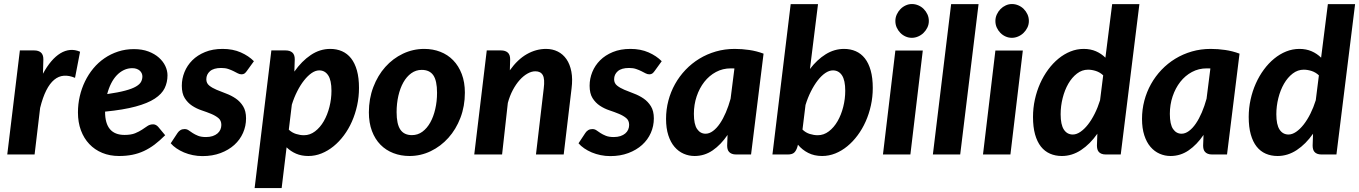

<svg xmlns="http://www.w3.org/2000/svg" viewBox="-20 -766 6739 952"><path d="M16 0 78.5 -516H149.5Q171 -516 183 -505.5Q195 -495 195 -472L193 -400.5Q212.5 -436.5 234.2 -462Q256 -487.5 279.5 -501.8Q303 -516 327.5 -518.2Q352 -520.5 377 -509.5L352 -380Q322.5 -392.5 296.5 -390.5Q270.5 -388.5 248.8 -370.5Q227 -352.5 209.5 -318Q192 -283.5 179 -231L151.5 0Z M810.5 -392.5Q810.5 -358 796.5 -329Q782.5 -300 747.5 -277Q712.5 -254 652.5 -237.8Q592.5 -221.5 501 -212.5V-211.5Q501 -97 597.5 -97Q629.5 -97 649.8 -105.2Q670 -113.5 684.5 -123.2Q699 -133 711.2 -141.2Q723.5 -149.5 739.5 -149.5Q746.5 -149.5 752.8 -146.2Q759 -143 764 -137.5L799 -95.5Q772 -68.5 746.5 -49.2Q721 -30 693.5 -17.2Q666 -4.5 636 1.5Q606 7.5 570 7.5Q524.5 7.5 487 -8Q449.5 -23.5 422.8 -51.8Q396 -80 381.2 -119.8Q366.5 -159.5 366.5 -208.5Q366.5 -249.5 375.5 -288.5Q384.5 -327.5 401.5 -362.5Q418.5 -397.5 442.8 -426.8Q467 -456 498 -477.2Q529 -498.5 565.8 -510.5Q602.5 -522.5 644 -522.5Q684.5 -522.5 715.8 -510.8Q747 -499 768 -480.2Q789 -461.5 799.8 -438.5Q810.5 -415.5 810.5 -392.5ZM636 -428Q614 -428 594.5 -418.8Q575 -409.5 559 -392.8Q543 -376 531 -352.2Q519 -328.5 511.5 -299.5Q567 -307.5 601.2 -316.8Q635.5 -326 654.2 -337Q673 -348 679.5 -360.5Q686 -373 686 -387.5Q686 -394.5 683 -401.8Q680 -409 674 -414.8Q668 -420.5 658.5 -424.2Q649 -428 636 -428Z M1203.5 -413.5Q1197.5 -405 1191.8 -401.2Q1186 -397.5 1177.5 -397.5Q1168 -397.5 1158.8 -402.5Q1149.5 -407.5 1138 -413.2Q1126.5 -419 1111.8 -424Q1097 -429 1077 -429Q1039.5 -429 1021.2 -413Q1003 -397 1003 -373Q1003 -353.5 1017.5 -341.8Q1032 -330 1054 -320.8Q1076 -311.5 1101.5 -302Q1127 -292.5 1149 -277.5Q1171 -262.5 1185.5 -239Q1200 -215.5 1200 -179Q1200 -141 1185 -107Q1170 -73 1141.8 -47.5Q1113.5 -22 1073.5 -7Q1033.5 8 984 8Q959.5 8 936.2 3.2Q913 -1.5 892.2 -10.2Q871.5 -19 854.8 -30.5Q838 -42 826.5 -55.5L860.5 -107Q866.5 -116 875 -121Q883.5 -126 895.5 -126Q906.5 -126 915.5 -119.8Q924.5 -113.5 935.5 -106.2Q946.5 -99 961.8 -92.8Q977 -86.5 1001.5 -86.5Q1020 -86.5 1034.2 -91.2Q1048.5 -96 1058.2 -104.2Q1068 -112.5 1072.8 -123.5Q1077.5 -134.5 1077.5 -146.5Q1077.5 -168.5 1063 -180.5Q1048.5 -192.5 1026.8 -201.5Q1005 -210.5 979.5 -219Q954 -227.5 932.2 -242Q910.5 -256.5 896 -279.5Q881.5 -302.5 881.5 -341Q881.5 -376 894.8 -408.8Q908 -441.5 933.5 -467Q959 -492.5 996.8 -508Q1034.5 -523.5 1084 -523.5Q1134.5 -523.5 1173.8 -506.2Q1213 -489 1239 -462.5Z M1242.5 166.5 1325.5 -516H1396Q1417.5 -516 1429.5 -505.5Q1441.5 -495 1441.5 -472L1439.5 -411Q1476 -463 1521 -493.2Q1566 -523.5 1617.5 -523.5Q1649.5 -523.5 1675.8 -512Q1702 -500.5 1720.8 -476.8Q1739.5 -453 1749.8 -416.5Q1760 -380 1760 -330Q1760 -285.5 1750.8 -243.2Q1741.5 -201 1725 -163.5Q1708.5 -126 1685.2 -94.8Q1662 -63.5 1634 -40.8Q1606 -18 1574.2 -5.2Q1542.5 7.5 1509 7.5Q1475 7.5 1448.2 -4Q1421.5 -15.5 1401 -35.5L1376.5 166.5ZM1563 -417Q1544.5 -417 1525.2 -403.8Q1506 -390.5 1487.8 -367.5Q1469.5 -344.5 1453.8 -313.5Q1438 -282.5 1427 -247L1412 -123Q1428 -108 1448 -101.8Q1468 -95.5 1487 -95.5Q1517 -95.5 1542.2 -114.8Q1567.5 -134 1585.5 -165.2Q1603.5 -196.5 1613.5 -236Q1623.5 -275.5 1623.5 -316Q1623.5 -368 1607.2 -392.5Q1591 -417 1563 -417Z M2022.5 -96Q2051.5 -96 2074.5 -113Q2097.5 -130 2113.5 -158.8Q2129.5 -187.5 2138.2 -225.5Q2147 -263.5 2147 -306Q2147 -366 2128.5 -392.8Q2110 -419.5 2071 -419.5Q2042.5 -419.5 2019.2 -402.8Q1996 -386 1980 -357.5Q1964 -329 1955.2 -290.8Q1946.5 -252.5 1946.5 -210Q1946.5 -151 1965 -123.5Q1983.5 -96 2022.5 -96ZM2010.5 7.5Q1967.5 7.5 1930.5 -6.8Q1893.5 -21 1866.5 -48.5Q1839.5 -76 1824.2 -116.5Q1809 -157 1809 -209Q1809 -276.5 1831 -334.2Q1853 -392 1890.5 -434Q1928 -476 1978 -499.8Q2028 -523.5 2083.5 -523.5Q2126.5 -523.5 2163.2 -509.2Q2200 -495 2227 -467.2Q2254 -439.5 2269.5 -399Q2285 -358.5 2285 -306.5Q2285 -239.5 2263 -182Q2241 -124.5 2203.2 -82.5Q2165.5 -40.5 2115.8 -16.5Q2066 7.5 2010.5 7.5Z M2331.5 0 2393.5 -516H2464Q2485.5 -516 2497.5 -505.5Q2509.5 -495 2509.5 -472L2508 -417.5Q2546.5 -471.5 2592.2 -497.5Q2638 -523.5 2687.5 -523.5Q2719.5 -523.5 2745.5 -510.5Q2771.5 -497.5 2788.8 -472.5Q2806 -447.5 2813 -411Q2820 -374.5 2814 -327.5L2775 0H2637.5L2676 -327.5Q2682 -374 2671.5 -393.2Q2661 -412.5 2634.5 -412.5Q2615.5 -412.5 2595.5 -401.2Q2575.5 -390 2557 -369.5Q2538.5 -349 2523 -320Q2507.5 -291 2498 -255.5L2469.5 0Z M3225.5 -413.5Q3219.5 -405 3213.8 -401.2Q3208 -397.5 3199.5 -397.5Q3190 -397.5 3180.8 -402.5Q3171.5 -407.5 3160 -413.2Q3148.5 -419 3133.8 -424Q3119 -429 3099 -429Q3061.5 -429 3043.2 -413Q3025 -397 3025 -373Q3025 -353.5 3039.5 -341.8Q3054 -330 3076 -320.8Q3098 -311.5 3123.5 -302Q3149 -292.5 3171 -277.5Q3193 -262.5 3207.5 -239Q3222 -215.5 3222 -179Q3222 -141 3207 -107Q3192 -73 3163.8 -47.5Q3135.5 -22 3095.5 -7Q3055.5 8 3006 8Q2981.5 8 2958.2 3.2Q2935 -1.5 2914.2 -10.2Q2893.5 -19 2876.8 -30.5Q2860 -42 2848.5 -55.5L2882.5 -107Q2888.5 -116 2897 -121Q2905.5 -126 2917.5 -126Q2928.5 -126 2937.5 -119.8Q2946.5 -113.5 2957.5 -106.2Q2968.5 -99 2983.8 -92.8Q2999 -86.5 3023.5 -86.5Q3042 -86.5 3056.2 -91.2Q3070.5 -96 3080.2 -104.2Q3090 -112.5 3094.8 -123.5Q3099.5 -134.5 3099.5 -146.5Q3099.5 -168.5 3085 -180.5Q3070.5 -192.5 3048.8 -201.5Q3027 -210.5 3001.5 -219Q2976 -227.5 2954.2 -242Q2932.5 -256.5 2918 -279.5Q2903.5 -302.5 2903.5 -341Q2903.5 -376 2916.8 -408.8Q2930 -441.5 2955.5 -467Q2981 -492.5 3018.8 -508Q3056.5 -523.5 3106 -523.5Q3156.5 -523.5 3195.8 -506.2Q3235 -489 3261 -462.5Z M3704 0H3630.5Q3617.5 0 3608.8 -3.5Q3600 -7 3594.8 -13Q3589.5 -19 3587.5 -27Q3585.5 -35 3585.5 -44.5L3587.5 -97Q3554.5 -48.5 3513.8 -20.5Q3473 7.5 3424 7.5Q3395.5 7.5 3369.8 -3.8Q3344 -15 3324.5 -37.8Q3305 -60.5 3293.8 -95.2Q3282.5 -130 3282.5 -176.5Q3282.5 -223 3294 -266.8Q3305.5 -310.5 3327 -349Q3348.5 -387.5 3379.2 -419.8Q3410 -452 3447.8 -475Q3485.5 -498 3529.8 -510.8Q3574 -523.5 3623 -523.5Q3659 -523.5 3695 -518.2Q3731 -513 3766 -500ZM3478.5 -103Q3497 -103 3515.2 -116.5Q3533.5 -130 3549.5 -153.5Q3565.5 -177 3579 -208.5Q3592.5 -240 3602.5 -276.5L3621.5 -426.5Q3616.5 -427 3612 -427Q3607.5 -427 3603.5 -427Q3563.5 -427 3530 -409Q3496.5 -391 3472.2 -360Q3448 -329 3434.2 -288Q3420.5 -247 3420.5 -201.5Q3420.5 -149.5 3436.5 -126.2Q3452.5 -103 3478.5 -103Z M3810 0 3900.5 -745.5H4036L3996 -424Q4031.5 -470.5 4074.2 -497Q4117 -523.5 4165 -523.5Q4197 -523.5 4223.2 -512Q4249.5 -500.5 4268.2 -476.8Q4287 -453 4297.2 -416.5Q4307.5 -380 4307.5 -330Q4307.5 -285.5 4298.2 -243.2Q4289 -201 4272.2 -163.5Q4255.5 -126 4232.2 -94.8Q4209 -63.5 4181.2 -40.8Q4153.5 -18 4121.8 -5.2Q4090 7.5 4056.5 7.5Q4017.5 7.5 3987.5 -7.8Q3957.5 -23 3936.5 -48.5L3933.5 -37Q3927.5 -18 3917.5 -9Q3907.5 0 3885.5 0ZM4110 -417Q4091.5 -417 4072 -403.8Q4052.5 -390.5 4034.5 -367.2Q4016.5 -344 4000.8 -312.8Q3985 -281.5 3974 -245.5L3959 -123.5Q3975 -108 3995.2 -101.8Q4015.5 -95.5 4034.5 -95.5Q4064.5 -95.5 4089.8 -114.8Q4115 -134 4133 -165.2Q4151 -196.5 4161 -236Q4171 -275.5 4171 -316Q4171 -368 4154.8 -392.5Q4138.5 -417 4110 -417Z M4555.5 -515.5 4494 0H4358L4419.5 -515.5ZM4585.5 -662Q4585.5 -644.5 4578.2 -629.5Q4571 -614.5 4559.2 -603Q4547.5 -591.5 4532.2 -585Q4517 -578.5 4501 -578.5Q4485 -578.5 4470.2 -585Q4455.5 -591.5 4444.2 -603Q4433 -614.5 4426.2 -629.5Q4419.5 -644.5 4419.5 -662Q4419.5 -679 4426.5 -694.2Q4433.5 -709.5 4444.8 -721Q4456 -732.5 4470.8 -739.2Q4485.5 -746 4501.5 -746Q4518 -746 4533.2 -739.5Q4548.5 -733 4560 -721.5Q4571.5 -710 4578.5 -694.8Q4585.5 -679.5 4585.5 -662Z M4605.5 0 4696 -745.5H4832L4741 0Z M5051.5 -515.5 4990 0H4854L4915.5 -515.5ZM5081.5 -662Q5081.5 -644.5 5074.2 -629.5Q5067 -614.5 5055.2 -603Q5043.5 -591.5 5028.2 -585Q5013 -578.5 4997 -578.5Q4981 -578.5 4966.2 -585Q4951.5 -591.5 4940.2 -603Q4929 -614.5 4922.2 -629.5Q4915.5 -644.5 4915.5 -662Q4915.5 -679 4922.5 -694.2Q4929.5 -709.5 4940.8 -721Q4952 -732.5 4966.8 -739.2Q4981.5 -746 4997.5 -746Q5014 -746 5029.2 -739.5Q5044.5 -733 5056 -721.5Q5067.5 -710 5074.5 -694.8Q5081.5 -679.5 5081.5 -662Z M5463.5 0Q5450.5 0 5441.8 -3.5Q5433 -7 5428 -13Q5423 -19 5421 -27Q5419 -35 5419 -44.5L5421 -103Q5385 -51.5 5340.2 -22Q5295.5 7.5 5245 7.5Q5213 7.5 5186.5 -4Q5160 -15.5 5141.2 -39.2Q5122.5 -63 5112.2 -99.5Q5102 -136 5102 -186Q5102 -230 5111.2 -272.2Q5120.5 -314.5 5137.2 -352Q5154 -389.5 5177.2 -421Q5200.5 -452.5 5228.2 -475.2Q5256 -498 5287.8 -510.8Q5319.5 -523.5 5353.5 -523.5Q5387 -523.5 5414 -511.8Q5441 -500 5461 -480L5494.5 -745.5H5629.5L5537 0ZM5299.5 -99Q5317.5 -99 5337 -112.2Q5356.5 -125.5 5374.5 -148.5Q5392.5 -171.5 5408 -202.5Q5423.5 -233.5 5434.5 -269L5450 -392.5Q5434 -407.5 5414 -414Q5394 -420.5 5375 -420.5Q5345 -420.5 5320 -401.2Q5295 -382 5277 -350.8Q5259 -319.5 5249 -279.8Q5239 -240 5239 -199.5Q5239 -148 5255 -123.5Q5271 -99 5299.5 -99Z M6064 0H5990.5Q5977.5 0 5968.8 -3.5Q5960 -7 5954.8 -13Q5949.5 -19 5947.5 -27Q5945.5 -35 5945.5 -44.5L5947.5 -97Q5914.5 -48.5 5873.8 -20.5Q5833 7.5 5784 7.5Q5755.5 7.5 5729.8 -3.8Q5704 -15 5684.5 -37.8Q5665 -60.5 5653.8 -95.2Q5642.5 -130 5642.5 -176.5Q5642.5 -223 5654 -266.8Q5665.5 -310.5 5687 -349Q5708.5 -387.5 5739.2 -419.8Q5770 -452 5807.8 -475Q5845.5 -498 5889.8 -510.8Q5934 -523.5 5983 -523.5Q6019 -523.5 6055 -518.2Q6091 -513 6126 -500ZM5838.5 -103Q5857 -103 5875.2 -116.5Q5893.5 -130 5909.5 -153.5Q5925.5 -177 5939 -208.5Q5952.5 -240 5962.5 -276.5L5981.5 -426.5Q5976.5 -427 5972 -427Q5967.5 -427 5963.5 -427Q5923.5 -427 5890 -409Q5856.5 -391 5832.2 -360Q5808 -329 5794.2 -288Q5780.5 -247 5780.5 -201.5Q5780.5 -149.5 5796.5 -126.2Q5812.5 -103 5838.5 -103Z M6533 0Q6520 0 6511.2 -3.5Q6502.5 -7 6497.5 -13Q6492.5 -19 6490.5 -27Q6488.5 -35 6488.5 -44.5L6490.5 -103Q6454.5 -51.5 6409.8 -22Q6365 7.5 6314.5 7.5Q6282.5 7.5 6256 -4Q6229.5 -15.5 6210.8 -39.2Q6192 -63 6181.8 -99.5Q6171.5 -136 6171.5 -186Q6171.5 -230 6180.8 -272.2Q6190 -314.5 6206.8 -352Q6223.5 -389.5 6246.8 -421Q6270 -452.5 6297.8 -475.2Q6325.5 -498 6357.2 -510.8Q6389 -523.5 6423 -523.5Q6456.5 -523.5 6483.5 -511.8Q6510.5 -500 6530.5 -480L6564 -745.5H6699L6606.5 0ZM6369 -99Q6387 -99 6406.5 -112.2Q6426 -125.5 6444 -148.5Q6462 -171.5 6477.5 -202.5Q6493 -233.5 6504 -269L6519.5 -392.5Q6503.5 -407.5 6483.5 -414Q6463.5 -420.5 6444.5 -420.5Q6414.5 -420.5 6389.5 -401.2Q6364.5 -382 6346.5 -350.8Q6328.5 -319.5 6318.5 -279.8Q6308.5 -240 6308.5 -199.5Q6308.5 -148 6324.5 -123.5Q6340.5 -99 6369 -99Z"/></svg>

Font: Lato Heavy
Style: Italic
Weight: 800
Italic angle: -7°
Designer: Lukasz Dziedzic
Foundry: tyPoland Lukasz Dziedzic
Version: Version 2.007; 2014-02-27